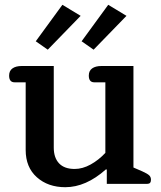

<svg xmlns="http://www.w3.org/2000/svg" viewBox="-20 -766 670 800"><path d="M129 -594 240 -746 316 -700 179 -559ZM320 -594 431 -746 507 -700 370 -559ZM87 -141V-423H41Q18 -423 18 -451Q18 -471 32 -481Q46 -491 71 -491H204V-151Q204 -109 226 -85.5Q248 -62 291 -62Q324 -62 357.5 -80.5Q391 -99 419 -129V-423H373Q350 -423 350 -451Q350 -471 364 -481Q378 -491 403 -491H536V-68L573 -52Q593 -43 601 -36Q609 -29 609 -17Q609 0 594 0H425V-60H421Q338 14 252 14Q180 14 133.5 -27.5Q87 -69 87 -141Z"/></svg>

Font: Maitree Semibold
Style: Regular
Weight: 600
Designer: CadsonDemak Team
Foundry: CadsonDemak
Version: Version 1.000